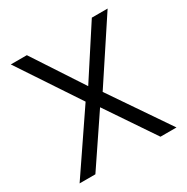

<svg xmlns="http://www.w3.org/2000/svg" viewBox="-161 -843 958 983"><g transform="rotate(-30 318.5 -352.0)"><path d="M31.7 -703.6H126.5L319.3 -409.2L510.7 -703.6H604L368.7 -346.7L605 0H510.3L317.9 -285.2L125.5 0H32.2L268.1 -347.2Z"/></g></svg>

Font: Metrophobic
Style: Regular
Weight: 400
Designer: Vernon Adams
Foundry: Vernon Adams
Version: Version 3.200; ttfautohint (v1.8.4.7-5d5b);gftools[0.9.23]